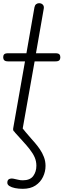

<svg xmlns="http://www.w3.org/2000/svg" viewBox="-30 -832 399 1206"><path d="M78.5 0Q65.5 0 58 -6.5Q50.5 -13 53 -27L127 -446.5H21.5Q3.5 -446.5 -3.2 -453.5Q-10 -460.5 -10 -472.5Q-10 -484 -3.8 -490.8Q2.5 -497.5 21 -497.5H136L186.5 -786.5Q189 -799.5 197.2 -805.8Q205.5 -812 215.5 -812Q225 -812 232.2 -808Q239.5 -804 243.2 -796.5Q247 -789 245 -778.5L196 -497.5H318Q336.5 -497.5 342.8 -490.8Q349 -484 349 -472.5Q349 -460.5 342.8 -453.5Q336.5 -446.5 318 -446.5H187.5L113 -27Q110.5 -12.5 101 -6.2Q91.5 0 78.5 0ZM113 354Q86.5 354 64.5 349.5Q42.5 345 29.2 336.5Q16 328 16 316Q16 298.5 27 293Q38 287.5 55 290.5Q69.5 293 83.2 296.8Q97 300.5 113 300.5Q159 300.5 178.8 273.5Q198.5 246.5 198.5 209Q198.5 181 187.8 156.2Q177 131.5 155 103.5Q139 83 112 53.5Q85 24 64.5 1Q54.5 -10.5 61.2 -25.2Q68 -40 82.5 -40Q89.5 -40 95.2 -40.2Q101 -40.5 109 -29.5Q117 -19 132 -1Q147 17 163.2 35.2Q179.5 53.5 190.5 66.5Q205 83 220.2 105.2Q235.5 127.5 245.8 154Q256 180.5 256 210Q256 246 240.2 279Q224.5 312 193 333Q161.5 354 113 354Z"/></svg>

Font: Edu AU VIC WA NT Pre
Style: Regular
Weight: 400
Designer: Tina and Corey Anderson, Eben Sorkin, Mirko Velimirovic
Foundry: Google for Education
Version: Version 1.001